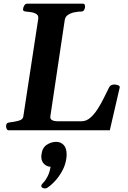

<svg xmlns="http://www.w3.org/2000/svg" viewBox="-20 -713 701 1051"><path d="M13.2 -21.5Q13.2 -30.8 17.3 -36.4Q21.5 -42 32.2 -43Q56.2 -45.4 80.6 -51.8Q105 -58.1 107.4 -74.2L189 -607.9Q192.4 -626.5 180.9 -634.8Q169.4 -643.1 152.3 -646Q135.3 -648.9 121.1 -649.9Q106 -651.4 106 -660.6Q106 -670.9 112.3 -681.9Q118.7 -692.9 127.4 -692.9H432.6Q440.9 -692.9 443.4 -687.7Q445.8 -682.6 445.8 -677.2Q445.8 -668.5 440.9 -659.2Q436 -649.9 426.3 -649.9Q409.2 -649.9 388.9 -646Q368.7 -642.1 353 -632.1Q337.4 -622.1 334.5 -604L255.9 -78.1Q252.9 -61.5 265.1 -55.4Q277.3 -49.3 292 -49.3H426.8Q452.1 -49.3 473.9 -68.1Q495.6 -86.9 514.2 -115.7Q532.7 -144.5 548.3 -176.3Q564 -208 577.1 -234.4Q581.1 -243.2 589.4 -246.8Q597.7 -250.5 605.5 -250.5Q615.7 -250.5 626.5 -246.3Q637.2 -242.2 635.3 -233.9L581.1 0H27.3Q20 0 16.6 -7.6Q13.2 -15.1 13.2 -21.5ZM287.6 63.5Q312.5 63.5 328.6 80.6Q344.7 97.7 344.7 132.8Q344.7 145 342.8 156.7Q337.9 190.4 321 221.7Q304.2 252.9 281.7 277.3Q259.3 301.8 237.8 315.4Q232.9 318.4 226.1 318.4Q218.8 318.4 212.4 314.9Q206.1 311.5 206.1 304.7Q206.1 297.4 215.8 288.1Q228 276.9 240.2 253.2Q252.4 229.5 256.8 199.7Q237.8 199.7 221.9 185.1Q206.1 170.4 206.1 144.5Q206.1 141.6 206.3 138.7Q206.5 135.7 207 132.8Q211.4 95.7 235.8 79.6Q260.3 63.5 287.6 63.5Z"/></svg>

Font: Gelasio SemiBold
Style: Italic
Weight: 600
Italic angle: -8.5°
Designer: Eben Sorkin
Foundry: Eben Sorkin
Version: Version 1.008